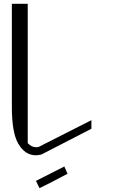

<svg xmlns="http://www.w3.org/2000/svg" viewBox="-20 -812 602 1004"><path d="M316.4 58.6 333 96.7 243.2 143.6 186.5 171.9 168 133.8ZM42 -792H125V-63.5Q145.5 -42 169.9 -42Q176.8 -42 180.7 -43L458 -183.6V-138.7L196.3 -3.9Q176.8 0 168 0Q110.4 0 75.2 -61.5Q42 -118.2 42 -252.9Z"/></svg>

Font: wanta
Style: Medium
Weight: 500
Version: Version 0.91